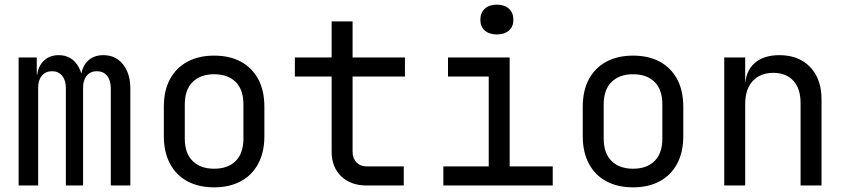

<svg xmlns="http://www.w3.org/2000/svg" viewBox="-20 -797 3640 825"><path d="M60 0V-550H138V-477H158L139 -460Q139 -504 164.5 -532Q190 -560 232 -560Q280 -560 308 -524Q336 -488 336 -430L309 -482H351L328 -460Q329 -506 355 -533Q381 -560 424 -560Q477 -560 508.5 -520.5Q540 -481 540 -418V0H456V-419Q456 -452 440 -471.5Q424 -491 396 -491Q369 -491 353 -472Q337 -453 337 -420V0H263V-419Q263 -452 247 -471.5Q231 -491 204 -491Q176 -491 160 -472Q144 -453 144 -420V0Z M900 8Q834 8 785.5 -18Q737 -44 710.5 -93.5Q684 -143 684 -212V-338Q684 -408 710.5 -457Q737 -506 785.5 -532Q834 -558 900 -558Q967 -558 1015 -532Q1063 -506 1089.5 -457Q1116 -408 1116 -338V-212Q1116 -143 1089.5 -93.5Q1063 -44 1014.5 -18Q966 8 900 8ZM900 -72Q959 -72 992.5 -105Q1026 -138 1026 -202V-348Q1026 -412 992.5 -445Q959 -478 900 -478Q842 -478 808 -445Q774 -412 774 -348V-202Q774 -138 808 -105Q842 -72 900 -72Z M1555 0Q1487 0 1446 -39.5Q1405 -79 1405 -145V-468H1247V-550H1405V-705H1495V-550H1720V-468H1495V-145Q1495 -117 1511.5 -99.5Q1528 -82 1555 -82H1715V0Z M1885 0V-82H2080V-468H1905V-550H2170V-82H2355V0ZM2115 -649Q2082 -649 2063 -666Q2044 -683 2044 -712Q2044 -742 2063 -759.5Q2082 -777 2115 -777Q2148 -777 2167 -759.5Q2186 -742 2186 -712Q2186 -683 2167 -666Q2148 -649 2115 -649Z M2700 8Q2634 8 2585.5 -18Q2537 -44 2510.5 -93.5Q2484 -143 2484 -212V-338Q2484 -408 2510.5 -457Q2537 -506 2585.5 -532Q2634 -558 2700 -558Q2767 -558 2815 -532Q2863 -506 2889.5 -457Q2916 -408 2916 -338V-212Q2916 -143 2889.5 -93.5Q2863 -44 2814.5 -18Q2766 8 2700 8ZM2700 -72Q2759 -72 2792.5 -105Q2826 -138 2826 -202V-348Q2826 -412 2792.5 -445Q2759 -478 2700 -478Q2642 -478 2608 -445Q2574 -412 2574 -348V-202Q2574 -138 2608 -105Q2642 -72 2700 -72Z M3092 0V-550H3182V-445H3201L3182 -424Q3182 -489 3221 -524.5Q3260 -560 3329 -560Q3412 -560 3461 -509Q3510 -458 3510 -370V0H3420V-354Q3420 -417 3388.5 -450.5Q3357 -484 3303 -484Q3247 -484 3214.5 -449Q3182 -414 3182 -350V0Z"/></svg>

Font: Atlassian Mono
Style: Regular
Weight: 400
Monospace: yes
Designer: Philipp Nurullin, Konstantin Bulenkov
Foundry: Modifications by Atlassian Pty Ltd, manufactured by JetBrains
Version: Version 2.304